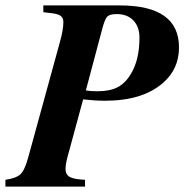

<svg xmlns="http://www.w3.org/2000/svg" viewBox="-50 -689 681 709"><path d="M110 -669H392Q611 -669 611 -514Q611 -434 552 -383Q477 -317 338 -317Q301 -317 257 -322L203 -123Q192 -86 192 -65Q192 -45 207 -36Q222 -27 264 -25V0H-30V-25Q10 -31 25.5 -45.5Q41 -60 54 -107L171 -533Q184 -579 184 -607Q184 -622 175 -629.5Q166 -637 143 -640L110 -644ZM328 -584 267 -355Q284 -352 309 -352Q355 -352 383.5 -366.5Q412 -381 432 -414Q465 -466 465 -550Q465 -590 442.5 -613.5Q420 -637 381 -637Q355 -637 346 -627.5Q337 -618 328 -584Z"/></svg>

Font: STIX MathJax Alphabets
Style: Bold Italic
Weight: 700
Italic angle: -16.33°
Designer: MicroPress Inc., with final additions and corrections provided by Coen Hoffman, Elsevier (retired)
Version: Version 1.1.1